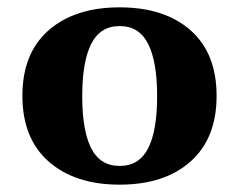

<svg xmlns="http://www.w3.org/2000/svg" viewBox="-20 -491 652 523"><path d="M306 12Q184 12 112.5 -51Q41 -114 41 -230Q41 -346 112.5 -408.5Q184 -471 306 -471Q428 -471 499 -408.5Q570 -346 570 -230Q570 -114 499 -51Q428 12 306 12ZM306 -39Q359 -39 383.5 -87Q408 -135 408 -229Q408 -323 383.5 -371.5Q359 -420 306 -420Q253 -420 228.5 -371.5Q204 -323 204 -229Q204 -135 228.5 -87Q253 -39 306 -39Z"/></svg>

Font: Noto Serif Thai ExtraBold
Style: Regular
Weight: 800
Version: Version 2.001